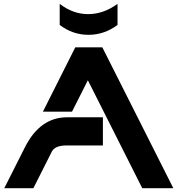

<svg xmlns="http://www.w3.org/2000/svg" viewBox="-20 -985 930 1005"><path d="M2.4 0 110.4 -213.9Q189.5 -371.1 331.1 -371.1H518.6V-223.6H327.6Q267.6 -223.6 251 -190.9L154.8 0ZM887.2 0H724.6L439.9 -564.9L356.9 -400.4H204.6L374 -737.3H515.6ZM292.5 -964.8Q361.8 -911.1 441.4 -911.1Q521.5 -911.1 595.2 -964.8V-854.5Q525.9 -802.7 443.1 -802.7Q360.4 -802.7 292.5 -854.5Z"/></svg>

Font: Newest Shape
Style: Bold
Weight: 700
Designer: Wojciech Kalinowski "wmk69" (wmk69@o2.pl)
Foundry: Wojciech Kalinowski "wmk69" (wmk69@o2.pl)
Version: Version 1.0.0; 2022-02-24